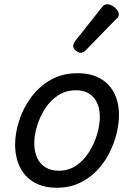

<svg xmlns="http://www.w3.org/2000/svg" viewBox="-20 -863 629 902"><path d="M247 19Q184 19 140 -6.5Q96 -32 73.5 -78.5Q51 -125 51 -184Q51 -238 70 -296.5Q89 -355 126 -405.5Q163 -456 217.5 -487.5Q272 -519 345 -519Q407 -519 450.5 -494.5Q494 -470 516.5 -425.5Q539 -381 539 -323Q539 -282 527.5 -235Q516 -188 493 -143Q470 -98 435 -61.5Q400 -25 353 -3Q306 19 247 19ZM256 -61Q303 -61 338.5 -85.5Q374 -110 398.5 -149Q423 -188 436 -231.5Q449 -275 449 -314Q449 -354 435 -382Q421 -410 396.5 -424.5Q372 -439 338 -439Q290 -439 253 -415Q216 -391 191.5 -352.5Q167 -314 154 -271Q141 -228 141 -190Q141 -150 155 -120.5Q169 -91 195 -76Q221 -61 256 -61ZM359 -615Q349 -615 336.5 -625Q324 -635 324 -646Q324 -652 326 -658Q328 -664 333 -670L455 -824Q463 -836 470 -839.5Q477 -843 485 -843Q495 -843 507.5 -836Q520 -829 529 -818Q538 -807 538 -796Q538 -788 535 -783Q532 -778 525 -773L386 -630Q372 -615 359 -615Z"/></svg>

Font: Playwrite AU NSW
Style: Regular
Weight: 400
Designer: Veronika Burian, José Scaglione
Foundry: TypeTogether
Version: Version 1.002